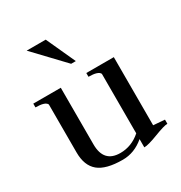

<svg xmlns="http://www.w3.org/2000/svg" viewBox="-162 -796 874 925"><g transform="rotate(-30 275.0 -333.5)"><path d="M223 -677 297 -515H271L117 -677ZM465 -61Q465 -61 528 -56V-33Q509 -33 453.5 -11.5Q398 10 375 10V-36Q321 10 256 10Q163 10 121.5 -24.5Q80 -59 80 -132V-399Q71 -419 17 -419V-440H170V-125Q170 -24 262 -24Q325 -24 375 -68V-399Q366 -419 312 -419V-440H465Z"/></g></svg>

Font: Judson
Style: Regular
Weight: 400
Version: Version 20110429